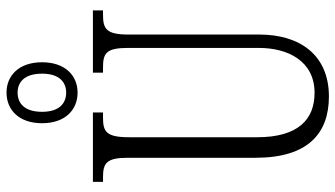

<svg xmlns="http://www.w3.org/2000/svg" viewBox="-240 -779 1029 589"><g transform="rotate(-90 274.5 -484.5)"><path d="M285 -761C337 -761 378 -799 378 -870C378 -941 337 -979 285 -979C232 -979 191 -941 191 -870C191 -799 232 -761 285 -761ZM285 -796C253 -796 226 -816 226 -870C226 -925 253 -945 285 -945C316 -945 343 -925 343 -870C343 -816 316 -796 285 -796ZM273 10C401 10 463 -80 463 -203V-604C463 -673 480 -683 524 -683H537V-714H346V-683H362C406 -683 422 -673 422 -606V-205C422 -116 382 -34 284 -34C203 -34 148 -84 148 -210V-603C148 -673 165 -683 208 -683H224V-714H11V-683H25C68 -683 85 -673 85 -607V-215C85 -54 160 10 273 10Z"/></g></svg>

Font: Noto Serif Bengali ExtraCondensed Light
Style: Regular
Weight: 300
Width: 2
Designer: Juan Bruce, Universal Thirst, Indian Type Foundry and the Monotype Design Team.
Foundry: Monotype Imaging Inc.
Version: Version 2.003